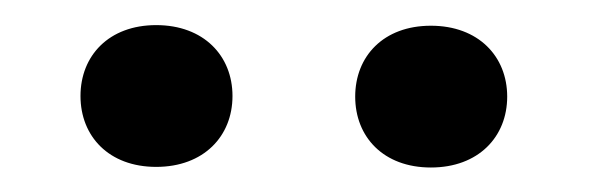

<svg xmlns="http://www.w3.org/2000/svg" viewBox="-20 -745 480 156"><path d="M45.4 -667C45.4 -634.3 68.4 -609.4 106.9 -609.4C145.5 -609.4 168.9 -634.3 168.9 -667C168.9 -699.7 145.5 -724.6 106.9 -724.6C68.4 -724.6 45.4 -699.7 45.4 -667ZM268.6 -666.5C268.6 -633.8 291.5 -608.9 330.1 -608.9C368.7 -608.9 392.1 -633.8 392.1 -666.5C392.1 -699.2 368.7 -724.1 330.1 -724.1C291.5 -724.1 268.6 -699.2 268.6 -666.5Z"/></svg>

Font: Roboto Medium
Style: Regular
Weight: 500
Designer: Google
Version: Version 2.137; 2017